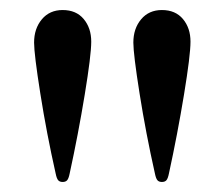

<svg xmlns="http://www.w3.org/2000/svg" viewBox="-20 -828 446 383"><path d="M91 -482Q73 -562 60.5 -641Q48 -720 48 -743Q48 -771 63.5 -789.5Q79 -808 105 -808Q132 -808 147 -790Q162 -772 162 -745Q162 -718 149 -639Q136 -560 119 -482Q117 -472 114 -468.5Q111 -465 105 -465Q99 -465 96 -468.5Q93 -472 91 -482ZM289 -482Q271 -562 258.5 -641Q246 -720 246 -743Q246 -771 261.5 -789.5Q277 -808 303 -808Q330 -808 345 -790Q360 -772 360 -745Q360 -718 347 -639Q334 -560 317 -482Q315 -472 312 -468.5Q309 -465 303 -465Q297 -465 294 -468.5Q291 -472 289 -482Z"/></svg>

Font: Shippori Mincho Medium
Style: Regular
Weight: 500
Designer: FONTDASU
Foundry: FONTDASU / Google Inc. / but / Adobe
Version: Version 3.110; ttfautohint (v1.8.3)